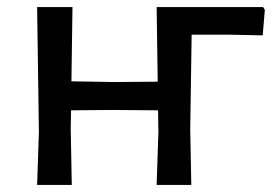

<svg xmlns="http://www.w3.org/2000/svg" viewBox="-20 -523 773 543"><path d="M724 -503 729 -495 723 -423 625 -425H522L518 -159L521 0H423L428 -150L427 -211L297 -212L181 -211L180 -159L183 0H85L90 -150L85 -503H185L182 -293L304 -291L426 -292L423 -503Z"/></svg>

Font: Alegreya Sans SC Medium
Style: Regular
Weight: 500
Designer: Juan Pablo del Peral
Foundry: Huerta Tipografica
Version: Version 2.001;PS 002.001;hotconv 1.0.88;makeotf.lib2.5.64775